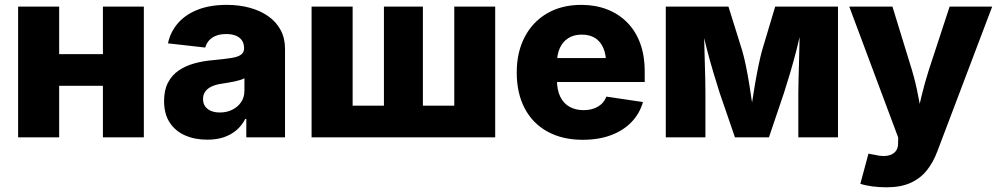

<svg xmlns="http://www.w3.org/2000/svg" viewBox="-20 -570 4148 797"><path d="M456.1 -345.2V-213.9H176.3V-345.2ZM225.6 -542.5V0H55.2V-542.5ZM577.1 -542.5V0H407.2V-542.5Z M840.8 9.8Q788.6 9.8 748 -8.1Q707.5 -25.9 684.3 -61.5Q661.1 -97.2 661.1 -150.9Q661.1 -195.8 677.2 -226.8Q693.4 -257.8 721.4 -277.1Q749.5 -296.4 786.1 -306.6Q822.8 -316.9 864.3 -320.3Q910.6 -324.7 939 -329.1Q967.3 -333.5 980.2 -342.8Q993.2 -352.1 993.2 -368.7V-370.6Q993.2 -389.2 984.4 -402.1Q975.6 -415 959 -421.9Q942.4 -428.7 918.9 -428.7Q895.5 -428.7 877.4 -421.9Q859.4 -415 847.9 -402.3Q836.4 -389.6 832 -372.6L677.2 -390.1Q687.5 -438 718.8 -473.9Q750 -509.8 801 -529.8Q852.1 -549.8 921.4 -549.8Q972.7 -549.8 1016.6 -537.8Q1060.5 -525.9 1093.5 -502.7Q1126.5 -479.5 1144.8 -445.6Q1163.1 -411.6 1163.1 -368.2V0H1002.4V-76.2H998Q983.4 -47.9 960.9 -29.1Q938.5 -10.3 908.7 -0.2Q878.9 9.8 840.8 9.8ZM892.6 -103Q921.4 -103 944.3 -114.5Q967.3 -126 981 -146.2Q994.6 -166.5 994.6 -193.4V-245.1Q987.3 -241.2 976.6 -237.8Q965.8 -234.4 952.9 -231.7Q939.9 -229 926.5 -226.8Q913.1 -224.6 900.9 -222.7Q876 -219.2 858.4 -210.9Q840.8 -202.6 831.8 -189.7Q822.8 -176.8 822.8 -158.7Q822.8 -140.6 831.8 -128.2Q840.8 -115.7 856.4 -109.4Q872.1 -103 892.6 -103Z M1273.4 -542.5H1443.8V-131.3H1573.7V-542.5H1735.4V-131.3H1865.7V-542.5H2035.6V0H1273.4Z M2398.9 10.3Q2314.5 10.3 2252.7 -23.7Q2190.9 -57.6 2158 -120.4Q2125 -183.1 2125 -269.5Q2125 -353 2158 -416.3Q2190.9 -479.5 2251.2 -514.6Q2311.5 -549.8 2393.1 -549.8Q2450.7 -549.8 2498.8 -531.5Q2546.9 -513.2 2582.3 -478Q2617.7 -442.9 2637 -391.4Q2656.2 -339.8 2656.2 -272.9V-229.5H2184.6V-329.1H2575.2L2496.1 -305.7Q2496.1 -343.3 2484.6 -370.4Q2473.1 -397.5 2450.7 -411.9Q2428.2 -426.3 2395 -426.3Q2361.8 -426.3 2338.9 -411.6Q2315.9 -397 2304 -370.8Q2292 -344.7 2292 -309.1V-237.3Q2292 -196.3 2305.7 -168.5Q2319.3 -140.6 2344.2 -126.7Q2369.1 -112.8 2402.3 -112.8Q2425.8 -112.8 2444.6 -119.4Q2463.4 -126 2476.8 -138.4Q2490.2 -150.9 2497.1 -168.9L2648.9 -146.5Q2635.7 -99.1 2601.8 -63.7Q2567.9 -28.3 2516.6 -9Q2465.3 10.3 2398.9 10.3Z M2743.7 0V-542.5H3003.9L3060.5 -361.3Q3068.4 -335 3076.2 -297.1Q3084 -259.3 3090.8 -216.8Q3097.7 -174.3 3103.3 -134.5Q3108.9 -94.7 3112.3 -64H3090.8Q3094.2 -94.2 3100.1 -134Q3106 -173.8 3113.3 -216.3Q3120.6 -258.8 3128.4 -296.9Q3136.2 -335 3143.6 -361.3L3197.8 -542.5H3458.5V0H3293.9V-184.6Q3293.9 -207.5 3294.9 -242.2Q3295.9 -276.9 3296.9 -317.4Q3297.9 -357.9 3298.8 -398.2Q3299.8 -438.5 3300.3 -473.1H3311Q3301.3 -421.4 3287.6 -367.9Q3273.9 -314.5 3259.8 -266.8Q3245.6 -219.2 3234.4 -184.6L3171.9 0H3030.8L2967.3 -184.6Q2955.6 -221.2 2941.2 -269.3Q2926.8 -317.4 2913.1 -370.4Q2899.4 -423.3 2890.1 -473.1H2901.9Q2902.3 -439.5 2903.3 -399.2Q2904.3 -358.9 2905.5 -318.4Q2906.7 -277.8 2907.5 -242.9Q2908.2 -208 2908.2 -184.6V0Z M3551.3 192.9 3585 67.9 3611.8 72.8Q3641.6 80.1 3663.3 76.4Q3685.1 72.8 3696.8 59.3Q3708.5 45.9 3708 23.9L3708.5 1L3505.4 -542.5H3684.6L3765.6 -278.8Q3781.7 -224.6 3791.7 -170.2Q3801.8 -115.7 3814.9 -54.2H3778.8Q3792 -115.7 3805.2 -170.7Q3818.4 -225.6 3835.4 -278.8L3921.9 -542.5H4098.6L3870.6 59.1Q3854 103.5 3827.4 137Q3800.8 170.4 3760 189Q3719.2 207.5 3660.2 207.5Q3628.9 207.5 3600.1 203.6Q3571.3 199.7 3551.3 192.9Z"/></svg>

Font: Inter 16pt ExtraBold
Style: Regular
Weight: 800
Version: Version 4.001;git-66647c0bb